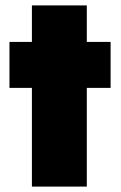

<svg xmlns="http://www.w3.org/2000/svg" viewBox="-20 -690 449 710"><path d="M98 0V-365H15V-535H98V-670H301V-535H389V-365H301V0Z"/></svg>

Font: Lexend Black
Style: Regular
Weight: 900
Designer: Bonnie Shaver-Troup, Thomas Jockin
Foundry: Lexend
Version: Version 1.007; ttfautohint (v1.8.3)